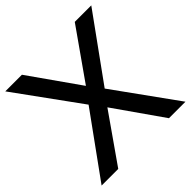

<svg xmlns="http://www.w3.org/2000/svg" viewBox="-185 -861 1012 1012"><g transform="rotate(-45 320.5 -355.0)"><path d="M261 -350 8 0H132L321 -270L510 0H633L381 -350L641 -710H518L321 -430L124 -710H0Z"/></g></svg>

Font: RT Raleway SemiBold
Style: Regular
Weight: 400
Designer: Matt McInerney, Pablo Impallari, Rodrigo Fuenzalida — Edited by Milan Moffatt in April 2016
Foundry: Matt McInerney, Pablo Impallari, Rodrigo Fuenzalida — Edited by Milan Moffatt in April 2016
Version: Version 3.001